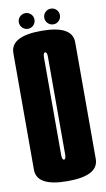

<svg xmlns="http://www.w3.org/2000/svg" viewBox="-88 -814 474 861"><g transform="rotate(-10 149.0 -383.5)"><path d="M148.8 4Q8 4 8 -72.2Q8 -148.5 8 -337.8Q8 -526.8 8 -603.5Q8 -680.2 148.8 -680.2Q289.5 -680.2 289.5 -603.4Q289.5 -526.5 289.5 -337.8Q289.5 -148.5 289.5 -72.2Q289.5 4 148.8 4ZM148.8 -94Q157.8 -94 157.8 -117.5Q157.8 -141 157.8 -337.8Q157.8 -538 157.8 -560.1Q157.8 -582.2 148.8 -582.2Q139.8 -582.2 139.8 -560.1Q139.8 -538 139.8 -337.8Q139.8 -141 139.8 -117.5Q139.8 -94 148.8 -94ZM91.9 -699.5Q77.1 -699.5 66.6 -710.1Q56 -720.6 56 -735.4Q56 -750.1 66.6 -760.5Q77.1 -770.9 91.9 -770.9Q106.6 -770.9 117 -760.5Q127.4 -750.1 127.4 -735.4Q127.4 -720.6 117 -710.1Q106.6 -699.5 91.9 -699.5ZM207.8 -699.5Q193 -699.5 182.4 -710.1Q171.9 -720.6 171.9 -735.4Q171.9 -750.1 182.4 -760.5Q193 -770.9 207.8 -770.9Q222.5 -770.9 232.9 -760.5Q243.2 -750.1 243.2 -735.4Q243.2 -720.6 232.9 -710.1Q222.5 -699.5 207.8 -699.5Z"/></g></svg>

Font: Anybody UltraCondensed Thin
Style: Regular
Weight: 100
Width: 1
Designer: Tyler Finck
Foundry: Etcetera Type Company
Version: Version 1.110